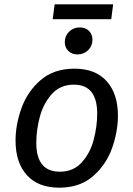

<svg xmlns="http://www.w3.org/2000/svg" viewBox="-20 -857 618 889"><path d="M52 -206Q52 -280 79.5 -356.5Q107 -433 168 -486Q229 -539 325 -539Q422 -539 474 -481Q526 -423 526 -321Q526 -248 499 -171.5Q472 -95 411 -41.5Q350 12 254 12Q157 12 104.5 -46Q52 -104 52 -206ZM430 -331Q430 -465 322 -465Q259 -465 220 -421.5Q181 -378 164.5 -316.5Q148 -255 148 -196Q148 -62 257 -62Q320 -62 359 -105.5Q398 -149 414 -210.5Q430 -272 430 -331ZM280 -662Q280 -691 300 -710.5Q320 -730 349 -730Q376 -730 392 -714Q408 -698 408 -673Q408 -644 388 -624.5Q368 -605 339 -605Q312 -605 296 -621.5Q280 -638 280 -662ZM224 -768 233 -837H504L495 -768Z"/></svg>

Font: Fira Sans
Style: Italic
Weight: 400
Italic angle: -8°
Designer: bBox Type GmbH & Carrois Corporate GbR & Edenspiekermann AG
Foundry: bBox Type GmbH & Carrois Corporate GbR & Edenspiekermann AG
Version: Version 4.301